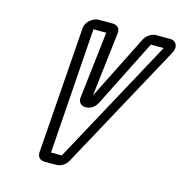

<svg xmlns="http://www.w3.org/2000/svg" viewBox="-106 -789 866 911"><g transform="rotate(15 327.0 -333.5)"><path d="M212 -25 255 -642H318L280 -313C274 -266 344 -259 371 -312L537 -642H600L265 -25ZM193 25H252C275 25 298 9 308 -11L647 -634C663 -665 648 -692 619 -692H550C529 -692 504 -678 492 -653L334 -338L371 -653C374 -676 360 -692 337 -692H268C239 -692 207 -666 204 -635L159 -11C158 10 171 25 193 25Z"/></g></svg>

Font: DIN Rundschrift
Style: MittelKontKu
Weight: 400
Version: Version 1.027